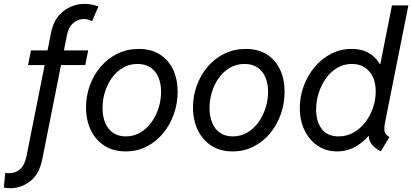

<svg xmlns="http://www.w3.org/2000/svg" viewBox="-77 -780 2145 999"><path d="M-22.9 199.2Q-31.2 199.2 -40 198.5Q-48.8 197.8 -57.1 195.8L-49.8 119.1Q-44.4 120.6 -39.6 120.8Q-34.7 121.1 -30.8 121.1Q4.4 121.1 27.6 100.3Q50.8 79.6 60.1 36.1L189 -610.8Q203.1 -683.6 252.7 -721.7Q302.2 -759.8 361.8 -759.8Q380.4 -759.8 398.4 -756.6Q416.5 -753.4 435.1 -746.1L401.9 -669.9Q391.6 -675.3 380.6 -678.2Q369.6 -681.2 359.9 -681.2Q328.6 -681.2 304.4 -660.4Q280.3 -639.6 272 -600.1L143.1 47.9Q127.4 126.5 80.3 162.8Q33.2 199.2 -22.9 199.2ZM68.8 -441.4 84 -517.6H381.8L366.7 -441.4Z M576.7 7.8Q512.2 7.8 466.1 -22Q419.9 -51.8 395.3 -103.5Q370.6 -155.3 370.6 -221.2Q370.6 -281.2 390.6 -335.9Q410.6 -390.6 447.3 -433.3Q483.9 -476.1 534.2 -500.7Q584.5 -525.4 645 -525.4Q709.5 -525.4 754.6 -496.8Q799.8 -468.3 823.5 -418Q847.2 -367.7 847.2 -302.2Q847.2 -242.2 827.6 -186.5Q808.1 -130.9 772.2 -87.2Q736.3 -43.5 686.5 -17.8Q636.7 7.8 576.7 7.8ZM577.6 -70.3Q619.1 -70.3 653.1 -90.3Q687 -110.4 711.2 -144Q735.4 -177.7 748.3 -219Q761.2 -260.3 761.2 -302.2Q761.2 -345.7 747.1 -378.4Q732.9 -411.1 705.6 -429.2Q678.2 -447.3 638.7 -447.3Q596.2 -447.3 562.5 -427.5Q528.8 -407.7 505.1 -374.8Q481.4 -341.8 469 -301Q456.5 -260.3 456.5 -218.3Q456.5 -174.8 470.2 -141.4Q483.9 -107.9 511 -89.1Q538.1 -70.3 577.6 -70.3Z M1133.3 7.8Q1068.8 7.8 1022.7 -22Q976.6 -51.8 951.9 -103.5Q927.2 -155.3 927.2 -221.2Q927.2 -281.2 947.3 -335.9Q967.3 -390.6 1003.9 -433.3Q1040.5 -476.1 1090.8 -500.7Q1141.1 -525.4 1201.7 -525.4Q1266.1 -525.4 1311.3 -496.8Q1356.4 -468.3 1380.1 -418Q1403.8 -367.7 1403.8 -302.2Q1403.8 -242.2 1384.3 -186.5Q1364.7 -130.9 1328.9 -87.2Q1293 -43.5 1243.2 -17.8Q1193.4 7.8 1133.3 7.8ZM1134.3 -70.3Q1175.8 -70.3 1209.7 -90.3Q1243.7 -110.4 1267.8 -144Q1292 -177.7 1304.9 -219Q1317.9 -260.3 1317.9 -302.2Q1317.9 -345.7 1303.7 -378.4Q1289.6 -411.1 1262.2 -429.2Q1234.9 -447.3 1195.3 -447.3Q1152.8 -447.3 1119.1 -427.5Q1085.4 -407.7 1061.8 -374.8Q1038.1 -341.8 1025.6 -301Q1013.2 -260.3 1013.2 -218.3Q1013.2 -174.8 1026.9 -141.4Q1040.5 -107.9 1067.6 -89.1Q1094.7 -70.3 1134.3 -70.3Z M1904.3 7.8Q1878.9 -6.3 1864.3 -21Q1849.6 -35.6 1844.7 -53.7Q1839.8 -71.8 1843.8 -95.7L1864.3 -72.3H1817.4L1854.5 -128.9L1905.3 -382.8L1891.1 -446.8H1901.9L1962.4 -752H2047.9L1926.8 -144.5Q1920.9 -114.7 1923.8 -96.9Q1926.8 -79.1 1949.2 -67.4ZM1676.3 7.8Q1620.6 7.8 1576.9 -21Q1533.2 -49.8 1508.1 -100.8Q1482.9 -151.9 1482.9 -217.8Q1482.9 -276.4 1502.9 -331.3Q1522.9 -386.2 1559.1 -429.9Q1595.2 -473.6 1644.5 -499.5Q1693.8 -525.4 1752.4 -525.4Q1812 -525.4 1851.1 -498.5Q1890.1 -471.7 1909.7 -425Q1929.2 -378.4 1929.2 -319.3Q1929.2 -260.7 1911.1 -202.6Q1893.1 -144.5 1859.6 -96.9Q1826.2 -49.3 1779.5 -20.8Q1732.9 7.8 1676.3 7.8ZM1684.6 -70.3Q1727.1 -70.3 1762.5 -90.3Q1797.9 -110.4 1823.7 -144Q1849.6 -177.7 1863.8 -219.2Q1877.9 -260.7 1877.9 -303.2Q1877.9 -369.1 1844.5 -408.2Q1811 -447.3 1753.9 -447.3Q1711.4 -447.3 1677.2 -426.8Q1643.1 -406.2 1618.7 -371.8Q1594.2 -337.4 1581.1 -295.4Q1567.9 -253.4 1567.9 -210.4Q1567.9 -147 1597.4 -108.6Q1627 -70.3 1684.6 -70.3Z"/></svg>

Font: Reddit Sans
Style: Italic
Weight: 400
Italic angle: -11.25°
Designer: Stephen Hutchings
Version: Version 1.013